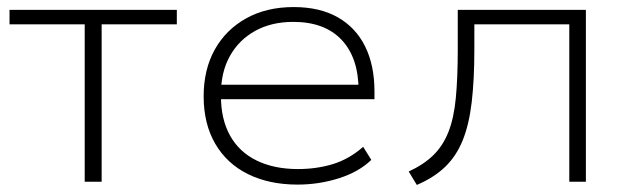

<svg xmlns="http://www.w3.org/2000/svg" viewBox="-20 -515 1785 544"><path d="M220 0V-446H7V-487H481V-446H268V0Z M823 8Q743 8 683 -21.5Q623 -51 590 -107.5Q557 -164 557 -242Q557 -318 588.5 -374.5Q620 -431 677.5 -463Q735 -495 812 -495Q886 -495 937 -466Q988 -437 1014.5 -383.5Q1041 -330 1041 -256V-234H587V-275H1018L996 -258Q996 -351 948 -402Q900 -453 811 -453Q749 -453 703 -427.5Q657 -402 631.5 -356.5Q606 -311 606 -249V-243Q606 -177 632 -130.5Q658 -84 707.5 -60Q757 -36 824 -36Q877 -36 923 -50Q969 -64 1009 -99L1032 -62Q997 -28 940.5 -10Q884 8 823 8Z M1161 9 1138 -29Q1181 -49 1208 -75.5Q1235 -102 1250.5 -141Q1266 -180 1271.5 -237.5Q1277 -295 1277 -377V-487H1640V0H1593V-446H1324V-375Q1324 -289 1316.5 -225.5Q1309 -162 1291 -117.5Q1273 -73 1241.5 -42.5Q1210 -12 1161 9Z"/></svg>

Font: Nunito Sans 10pt SemiExpanded ExtraLight
Style: Regular
Weight: 250
Width: 6
Designer: Vernon Adams
Foundry: Vernon Adams
Version: Version 3.101;gftools[0.9.27]